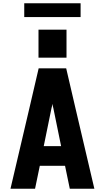

<svg xmlns="http://www.w3.org/2000/svg" viewBox="-20 -1152 640 1172"><path d="M44 0 159 -490 216 -735H384L441 -490L556 0H406L377 -140H223L194 0ZM353 -260 306 -490Q304 -497 302.5 -504Q301 -511 300 -518Q299 -511 297.5 -504Q296 -497 294 -490L247 -260ZM215 -800V-971H386V-800ZM128 -1048V-1132H472V-1048Z"/></svg>

Font: Iosevka SS04 Heavy Extended
Style: Regular
Weight: 900
Width: 7
Monospace: yes
Designer: Belleve Invis
Foundry: Belleve Invis
Version: Version 19.0.0; ttfautohint (v1.8.4)